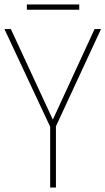

<svg xmlns="http://www.w3.org/2000/svg" viewBox="-20 -845 475 865"><path d="M218 -306 406 -714H435L232 -276V0H206V-274L0 -714H29ZM337 -825V-801H101V-825Z"/></svg>

Font: Noto Sans SemiCondensed Thin
Style: Regular
Weight: 100
Width: 4
Designer: Monotype Design Team
Foundry: Monotype Imaging Inc.
Version: Version 2.013; ttfautohint (v1.8.4.7-5d5b)